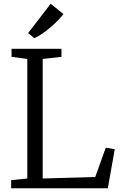

<svg xmlns="http://www.w3.org/2000/svg" viewBox="-20 -1003 652 1023"><path d="M39.5 0V-43L125.5 -52V-689L41.5 -700V-743H307.5V-700L207.5 -689V-52L487.5 -60L543.5 -216L591.5 -208L554.5 0ZM162 -800 130 -827 250 -983 318 -928Q305.5 -911.5 286.5 -892.2Q267.5 -873 245.5 -854.5Q223.5 -836 202 -821.5Q180.5 -807 163 -800Z"/></svg>

Font: Merriweather Light
Style: Regular
Weight: 300
Version: Version 2.100